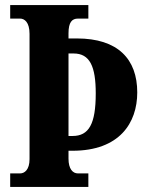

<svg xmlns="http://www.w3.org/2000/svg" viewBox="-20 -734 580 754"><path d="M20 0H327V-53H286C266 -53 249 -70 249 -111V-142H265C449 -142 519 -251 519 -371C519 -502 443 -583 282 -583H249V-603C249 -647 263 -661 286 -661H327V-714H20V-661H59C76 -661 96 -647 96 -601V-109C96 -67 76 -53 59 -53H20ZM265 -200H249V-524H269C333 -524 356 -473 356 -367C356 -247 329 -200 265 -200Z"/></svg>

Font: Noto Serif Thai ExtraCondensed ExtraBold
Style: Regular
Weight: 800
Width: 2
Designer: Monotype Design Team
Foundry: Monotype Imaging Inc.
Version: Version 2.002